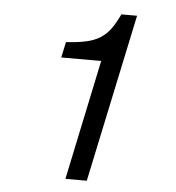

<svg xmlns="http://www.w3.org/2000/svg" viewBox="-50 -723 705 769"><g transform="rotate(5 302.5 -338.0)"><path d="M241.2 0 342.8 -482.9H182.1L195.8 -545.9Q244.1 -548.8 276.9 -556.2Q309.6 -563.5 333 -578.4Q356.4 -593.3 373.5 -616.9Q390.6 -640.6 407.2 -675.8H470.2L327.1 0Z"/></g></svg>

Font: Clear Sans
Style: Italic
Weight: 400
Italic angle: -12°
Foundry: Intel Corporation
Version: Version 1.00